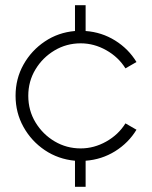

<svg xmlns="http://www.w3.org/2000/svg" viewBox="-20 -720 586 740"><path d="M269 0V-100.5Q204.5 -106.5 152.8 -141.2Q101 -176 70.5 -230.8Q40 -285.5 40 -351Q40 -416.5 70.5 -471Q101 -525.5 152.8 -560.2Q204.5 -595 269 -600.5V-700H310V-600.5Q372 -596 423.8 -563.8Q475.5 -531.5 506 -481L463.5 -456.5Q436.5 -500 389.5 -526.5Q342.5 -553 291 -553Q236 -553 190 -525.5Q144 -498 116.5 -452.2Q89 -406.5 89 -351Q89 -294 117 -248Q145 -202 190.8 -175Q236.5 -148 291 -148Q342.5 -148 389.5 -174.5Q436.5 -201 463.5 -244.5L506 -220Q475.5 -169.5 423.8 -137.2Q372 -105 310 -100.5V0Z"/></svg>

Font: Urbanist ExtraLight
Style: Regular
Weight: 200
Designer: Corey Hu
Foundry: Corey Hu
Version: Version 1.330; ttfautohint (v1.8.4.7-5d5b)